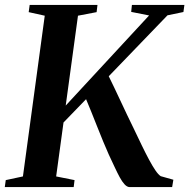

<svg xmlns="http://www.w3.org/2000/svg" viewBox="-32 -763 772 783"><path d="M-12.5 0 -8.5 -28.5 61.5 -43.5 150.5 -699 85 -713.5 89 -743H365.5L362 -713.5L286 -699L236 -332.5L576 -700L503 -714.5L506 -743H720L716 -714L651 -700.5L411.5 -452Q421.5 -432 433.8 -406Q446 -380 459.5 -351.5Q473 -323 486.5 -294.2Q500 -265.5 512.5 -240.5Q530.5 -203 546.2 -170.2Q562 -137.5 576 -111.5Q590 -85.5 601.8 -68.2Q613.5 -51 623.5 -44.5L675 -30L670 0H496Q486 -0.5 476 -11.2Q466 -22 456 -40.5Q446 -59 435 -82.8Q424 -106.5 411.5 -133Q401.5 -155.5 389.2 -185Q377 -214.5 364.5 -246.2Q352 -278 340.2 -307.2Q328.5 -336.5 319 -358.5L227 -263.5L197 -43.5L272 -28.5L268.5 0Z"/></svg>

Font: Merriweather 96pt SemiBold
Style: Italic
Weight: 600
Italic angle: -7.8°
Version: Version 2.101